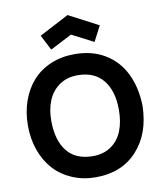

<svg xmlns="http://www.w3.org/2000/svg" viewBox="-106 -1100 1023 1200"><g transform="rotate(-10 405.0 -499.5)"><path d="M267.6 -818.8 405.3 -889.6 542.5 -818.8 592.8 -915.5 405.3 -1013.7 217.8 -915.5ZM405.3 15.6Q323.7 15.6 255.4 -13.7Q187 -43 140.1 -94.5Q93.3 -146 67.4 -218.3Q41.5 -290.5 41.5 -375Q41.5 -460 66.9 -531.7Q92.3 -603.5 138.7 -655.5Q185.1 -707.5 253.7 -736.6Q322.3 -765.6 405.3 -765.6Q515.6 -765.6 597.4 -716.6Q679.2 -667.5 722.4 -579.6Q765.6 -491.7 768.6 -375Q765.1 -197.8 667.2 -91.1Q569.3 15.6 405.3 15.6ZM405.3 -117.7Q474.6 -116.7 523.4 -149.9Q572.3 -183.1 595.5 -240.7Q618.7 -298.3 618.7 -375Q618.7 -494.1 564.2 -562.5Q509.8 -630.9 405.3 -632.3Q336.4 -633.3 287.1 -599.9Q237.8 -566.4 213.6 -508.5Q189.5 -450.7 190.4 -375Q191.9 -254.4 245.8 -186.8Q299.8 -119.1 405.3 -117.7Z"/></g></svg>

Font: Manrope3 ExtraBold
Style: Bold
Weight: 800
Width: 4
Designer: Mikhail Sharanda
Foundry: Mikhail Sharanda
Version: Version 3.000;PS 003.000;hotconv 1.0.88;makeotf.lib2.5.64775